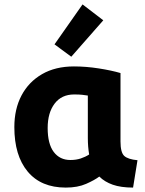

<svg xmlns="http://www.w3.org/2000/svg" viewBox="-20 -839 658 870"><path d="M278 11Q166 11 105.5 -61.5Q45 -134 45 -263Q45 -345 77.5 -406.5Q110 -468 170.5 -503Q231 -538 315 -538Q370 -538 427.5 -529Q485 -520 526 -508V-198Q526 -148 543 -132.5Q560 -117 603 -113L583 11Q528 11 491 -2Q454 -15 430 -39Q409 -23 370.5 -6Q332 11 278 11ZM299 -114Q325 -114 346 -121Q367 -128 384 -139Q378 -174 378 -213V-406Q365 -408 352 -409.5Q339 -411 316 -411Q259 -411 227.5 -369.5Q196 -328 196 -259Q196 -187 223.5 -150.5Q251 -114 299 -114ZM303 -582 227 -638 354 -819 448 -747Z"/></svg>

Font: Ubuntu Sans ExtraBold
Style: Regular
Weight: 800
Designer: Dalton Maag Ltd
Foundry: Dalton Maag Ltd
Version: Version 1.006; ttfautohint (v1.8.4.7-5d5b)